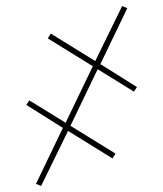

<svg xmlns="http://www.w3.org/2000/svg" viewBox="-20 -470 540 635"><path d="M116 145 99 138 188 -47 67 -123 77 -138 197 -64 287 -251 138 -343 148 -359 295 -268 384 -450 401 -443 312 -258 433 -182 423 -167 303 -241 213 -54 362 38 352 54 205 -37Z"/></svg>

Font: Iosevka SS04 Thin
Style: Regular
Weight: 100
Monospace: yes
Designer: Belleve Invis
Foundry: Belleve Invis
Version: Version 19.0.0; ttfautohint (v1.8.4)